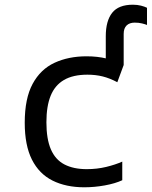

<svg xmlns="http://www.w3.org/2000/svg" viewBox="-20 -785 644 815"><path d="M429 -631Q429 -696 456 -730.5Q483 -765 544 -765Q563 -765 578.5 -761Q594 -757 604 -752V-679Q597 -682 583 -685.5Q569 -689 552 -689Q530 -689 517.5 -677Q505 -665 505 -641V-509H429ZM338 10Q260 10 203 -18.5Q146 -47 115.5 -107.5Q85 -168 85 -264Q85 -367 118.5 -429Q152 -491 211.5 -518.5Q271 -546 347 -546Q394 -546 432.5 -536.5Q471 -527 505 -509L478 -436Q446 -453 416 -460.5Q386 -468 351 -468Q290 -468 251.5 -445.5Q213 -423 195 -378.5Q177 -334 177 -266Q177 -195 196 -151Q215 -107 253.5 -87Q292 -67 348 -67Q392 -67 431 -76.5Q470 -86 499 -99V-20Q469 -6 425 2Q381 10 338 10Z"/></svg>

Font: Noto Sans Mono
Style: Regular
Weight: 400
Designer: Monotype Design Team
Foundry: Monotype Imaging Inc.
Version: Version 2.014